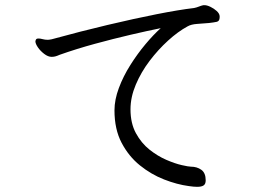

<svg xmlns="http://www.w3.org/2000/svg" viewBox="-20 -709 1040 743"><path d="M830 -642Q830 -627 818.5 -624.5Q807 -622 789 -620Q767 -618 743.5 -616.5Q720 -615 706 -607Q669 -587 630.5 -552Q592 -517 559 -473.5Q526 -430 505.5 -381.5Q485 -333 485 -286Q485 -232 506 -193.5Q527 -155 558.5 -130Q590 -105 623.5 -90.5Q657 -76 683.5 -70Q710 -64 719 -64Q742 -64 759 -52Q776 -40 776 -11Q776 3 768 8.5Q760 14 743 14Q730 14 710 11Q665 5 615 -14.5Q565 -34 521.5 -69Q478 -104 450.5 -156.5Q423 -209 423 -282Q423 -323 440 -368.5Q457 -414 484.5 -457.5Q512 -501 543 -538Q574 -575 602 -600Q552 -590 485.5 -574.5Q419 -559 347.5 -539.5Q276 -520 211 -497Q202 -493 195 -491Q188 -489 180 -489Q166 -489 151 -500.5Q136 -512 126.5 -526Q117 -540 117 -549Q117 -551 119 -555.5Q121 -560 129 -560Q136 -560 145 -557.5Q154 -555 165 -555Q170 -555 180 -557Q293 -588 396.5 -612.5Q500 -637 586 -654Q672 -671 731 -678Q741 -680 749.5 -683.5Q758 -687 767 -689H771Q781 -689 794.5 -682.5Q808 -676 818.5 -666.5Q829 -657 830 -647Z"/></svg>

Font: QiushuiShotai Bright
Style: Regular
Weight: 400
Designer: Christian Thalmann (Catharsis Fonts)
Version: Version 1.250;